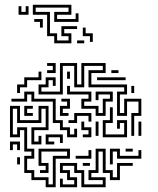

<svg xmlns="http://www.w3.org/2000/svg" viewBox="-20 -771 663 807"><path d="M532 -200V-296H562V-344H514V-284H472V-386H502V-404H352V-476H412V-494H334V-404H292V-494H244V-374H142V-416H172V-446H214V-410H202V-434H184V-404H154V-386H232V-506H304V-416H322V-506H424V-464H364V-416H514V-374H484V-296H502V-356H574V-284H544V-200ZM178 -464V-476H202V-494H178V-506H214V-464ZM448 -464V-476H478V-464ZM52 -380V-416H82V-446H142V-470H154V-434H94V-404H64V-380ZM262 -440V-470H274V-440ZM388 -434V-446H508V-434ZM382 -284V-314H322V-356H352V-374H262V-410H274V-386H364V-344H334V-326H394V-296H412V-356H442V-374H394V-350H382V-386H454V-344H424V-284ZM532 -380V-410H544V-380ZM262 -194V-224H232V-254H202V-344H112V-374H94V-344H28V-356H82V-386H124V-356H214V-266H244V-236H274V-206H292V-230H304V-194ZM232 -284V-326H262V-344H238V-356H274V-314H244V-296H268V-284ZM172 16V-14H112V-44H82V-116H112V-134H82V-224H64V-194H22V-326H64V-266H142V-326H184V-224H124V-176H142V-200H154V-164H112V-236H172V-314H154V-254H52V-314H34V-206H52V-236H94V-146H124V-104H94V-56H124V-26H184V4H202V-116H262V-134H154V-86H184V-44H148V-56H172V-74H142V-146H274V-104H214V16ZM82 -284V-326H118V-314H94V-296H118V-284ZM412 -194V-266H442V-320H454V-254H424V-206H502V-254H484V-230H472V-266H514V-194ZM268 -254V-266H292V-296H364V-260H352V-284H304V-254ZM562 -200V-260H574V-200ZM328 -194V-206H352V-224H322V-260H334V-236H364V-194ZM382 -200V-260H394V-200ZM172 -164V-206H244V-170H232V-194H184V-176H208V-164ZM22 -140V-176H64V-140H52V-164H34V-140ZM232 16V-20H244V4H292V-14H262V-44H232V-86H304V-56H334V4H412V-14H352V-56H382V-146H424V-56H454V-26H472V-86H538V-74H484V-14H442V-44H412V-134H394V-44H364V-26H424V16H322V-44H292V-74H244V-56H274V-26H304V16ZM442 -80V-146H484V-116H562V-140H574V-104H472V-134H454V-80ZM508 -134V-146H538V-134ZM298 -104V-116H352V-140H364V-104ZM52 -80V-110H64V-80ZM328 -74V-86H358V-74ZM208 -589V-619H178V-709H118V-751H280V-709H220V-691H298V-715H310V-679H208V-721H268V-739H130V-721H190V-631H220V-601H268V-619H238V-661H304V-649H250V-631H280V-589ZM58 -709V-745H70V-721H88V-745H100V-709ZM148 -655V-679H124V-691H160V-655ZM358 -595V-619H328V-655H340V-631H370V-595ZM304 -589V-601H334V-589Z"/></svg>

Font: Rubik Maze
Style: Regular
Weight: 400
Designer: Hubert and Fischer, NaN
Foundry: Hubert and Fischer, NaN
Version: Version 2.200